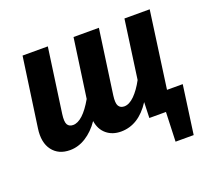

<svg xmlns="http://www.w3.org/2000/svg" viewBox="-118 -683 1100 997"><g transform="rotate(-20 432.0 -184.0)"><path d="M741.2 -106H828.1L791 162.1H690.9L696.8 0H605L607.9 -86.9Q541.5 16.1 443.8 16.1Q396.5 16.1 364.5 -10.5Q332.5 -37.1 325.2 -85Q292.5 -37.1 250.2 -10.5Q208 16.1 162.1 16.1Q98.6 16.1 65.4 -27.8Q32.2 -71.8 43 -147L97.2 -529.8H236.8L187 -174.8Q181.2 -132.3 190.4 -116.7Q199.7 -101.1 221.2 -101.1Q273.9 -101.1 333 -204.1L378.9 -529.8H519L469.2 -174.8Q463.4 -132.8 473.1 -116.9Q482.9 -101.1 503.9 -101.1Q531.7 -101.1 560.5 -129.6Q589.4 -158.2 615.2 -206.1L660.2 -529.8H799.8Z"/></g></svg>

Font: FiraGO SemiBold
Style: Italic
Weight: 600
Italic angle: -8°
Designer: bBox Type GmbH
Foundry: bBox Type GmbH
Version: Version 1.001;PS 001.001;hotconv 1.0.88;makeotf.lib2.5.64775